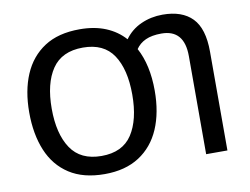

<svg xmlns="http://www.w3.org/2000/svg" viewBox="-79 -837 1249 960"><g transform="rotate(-10 546.0 -357.5)"><path d="M697 -358Q697 -247 661.5 -164.5Q626 -82 555 -36Q484 10 379 10Q271 10 200 -36Q129 -82 94.5 -165Q60 -248 60 -359Q60 -469 95 -551Q130 -633 200.5 -679Q271 -725 380 -725Q455 -725 512 -701.5Q569 -678 608 -634Q640 -679 691 -702Q742 -725 801 -725Q900 -725 951.5 -672Q1003 -619 1003 -502V0H895V-498Q895 -633 779 -633Q730 -633 698.5 -618.5Q667 -604 649 -577Q697 -488 697 -358ZM174 -358Q174 -230 223.5 -156Q273 -82 379 -82Q486 -82 534.5 -156Q583 -230 583 -358Q583 -486 534.5 -559Q486 -632 380 -632Q273 -632 223.5 -559Q174 -486 174 -358Z"/></g></svg>

Font: Noto Sans Medium
Style: Regular
Weight: 500
Designer: Monotype Design Team
Foundry: Monotype Imaging Inc.
Version: Version 2.007